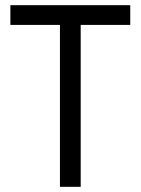

<svg xmlns="http://www.w3.org/2000/svg" viewBox="-20 -720 542 740"><path d="M211 0H291V-624H482V-700H20V-624H211Z"/></svg>

Font: Fixel Text Regular
Style: Regular
Weight: 400
Width: 4
Designer: AlfaBravo + MacPaw
Foundry: Kyrylo Tkachov, Marchela Mozhyna, Serhii Makarenko, Maria Weinstein, Zakhar Kryvoshyya
Version: Version 1.211